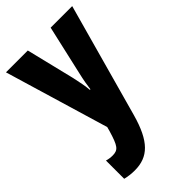

<svg xmlns="http://www.w3.org/2000/svg" viewBox="-239 -627 945 945"><g transform="rotate(-45 233.0 -155.0)"><path d="M2 -550 164 -7 158 15C134 95 123 111 83 111C70 111 56 109 43 105V232C64 237 85 240 109 240C203 240 258 187 298 45L463 -550H313L255 -295C245 -253 240 -222 237 -197H233C231 -224 224 -261 216 -296L154 -550Z"/></g></svg>

Font: Noto Sans Thai Looped ExtraCondensed ExtraBold
Style: Regular
Weight: 800
Width: 2
Designer: Sasikarn Vongin, Ben Mitchell
Foundry: The Fontpad Ltd
Version: Version 1.001